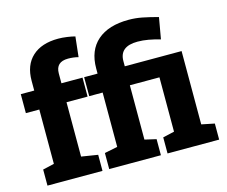

<svg xmlns="http://www.w3.org/2000/svg" viewBox="-107 -918 1257 1065"><g transform="rotate(-15 522.0 -386.0)"><path d="M40 0V-92.3L105.5 -107.4V-419.4H28.3V-528.3H105.5V-584.5Q105.5 -674.3 158.7 -723.1Q211.9 -772 307.6 -772Q331.5 -772 358.9 -768.1Q386.2 -764.2 403.8 -759.3L391.1 -643.6Q363.8 -650.9 332 -650.9Q261.7 -650.9 261.7 -584.5V-528.3H382.8V-419.4H261.7V-107.4L356 -92.3V0ZM394.5 0V-92.3L469.2 -107.4V-419.4H392.1V-528.3H469.2V-558.1Q469.2 -661.1 532.7 -716.6Q596.2 -772 711.9 -772Q751.5 -772 790 -764.4Q828.6 -756.8 879.4 -743.2L857.9 -620.6Q821.8 -630.9 790.5 -636.5Q759.3 -642.1 728.5 -642.1Q625.5 -642.1 625.5 -558.1V-528.3H951.7V-107.4L1025.9 -92.3V0H729.5V-92.3L795.4 -107.4V-419.4H625.5V-107.4L691.4 -92.3V0Z"/></g></svg>

Font: Roboto Slab ExtraBold
Style: Regular
Weight: 800
Designer: Google
Version: Version 2.001; ttfautohint (v1.8.3)